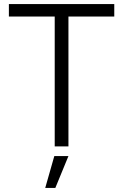

<svg xmlns="http://www.w3.org/2000/svg" viewBox="-20 -725 611 951"><path d="M251 0V-668H319V0ZM24 -643V-705H546V-643ZM204 206 249 48H319L254 206Z"/></svg>

Font: TikTok Sans 24pt Light
Style: Regular
Weight: 300
Version: Version 4.000